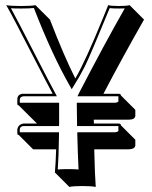

<svg xmlns="http://www.w3.org/2000/svg" viewBox="-20 -673 596 753"><path d="M53.2 -259.8Q49.8 -260.3 48.8 -261.2Q47.9 -263.7 47.9 -267.1V-282.7Q47.9 -302.7 68.4 -305.2Q70.3 -305.7 72.8 -305.2H186.5Q166 -342.8 106.9 -458Q25.4 -617.2 4.4 -652.8Q22.5 -649.4 62.5 -649.4Q102.5 -649.4 119.1 -652.8L175.8 -596.2Q231.4 -452.1 275.4 -365.2Q315.4 -433.6 386.2 -607.9Q397 -634.8 404.3 -652.8Q416.5 -649.4 446.3 -649.4Q476.1 -649.4 488.3 -652.8L544.9 -596.2Q460.4 -448.2 385.7 -305.2H446.3Q450.2 -304.7 452.6 -303.2Q454.1 -300.8 454.1 -298.8L510.7 -242.2V-218.3Q509.3 -204.1 484.9 -203.6H347.7Q347.7 -201.2 348.1 -196.3Q348.1 -190.9 348.1 -188.5H446.3Q450.2 -188 452.6 -186.5Q454.1 -184.1 454.1 -181.6L510.7 -125V-102.5Q509.3 -88.4 484.9 -87.4H349.6Q352.1 19.5 355.5 60.1Q338.9 56.6 302.7 56.6Q267.6 56.6 252 60.1L195.3 3.4Q198.2 -27.3 200.2 -87.4H109.9L53.2 -144Q49.8 -144.5 48.8 -145Q47.9 -147.5 47.9 -150.9V-166Q52.2 -186 72.8 -188.5H125L109.9 -203.6ZM57.6 -270H211.9V-259.8Q211.9 -211.4 211.9 -188.5L211.4 -178.7H72.8Q58.6 -177.7 57.6 -166V-154.3H211.4V-144Q210 -52.7 206.5 -8.3Q221.7 -9.8 246.6 -9.8Q273.9 -9.8 288.1 -8.3Q285.6 -54.2 283.2 -144V-154.3H428.2Q439.5 -154.3 444.3 -159.2V-178.7H282.2V-188.5Q281.7 -213.4 281.2 -259.8V-270H428.2Q439.5 -270 444.3 -274.9V-295.4H283.7L291 -310.1Q389.2 -499.5 469.2 -640.1Q460.4 -639.6 446.3 -639.6Q421.9 -639.6 410.2 -641.1Q335.4 -458.5 313 -413.1Q292 -371.6 270 -337.4L261.2 -323.2L252.9 -337.9Q183.1 -460.4 112.8 -641.6Q95.2 -639.6 62.5 -639.6Q36.6 -639.6 22.9 -640.6Q45.4 -600.1 115.7 -462.9Q174.8 -347.7 195.3 -310.1L203.1 -295.4H72.8Q58.6 -294.4 57.6 -282.7Z"/></svg>

Font: Linux Biolinum Shadow O
Style: Regular
Weight: 400
Designer: Philipp H. Poll
Foundry: Philipp H. Poll
Version: Version 1.0.4